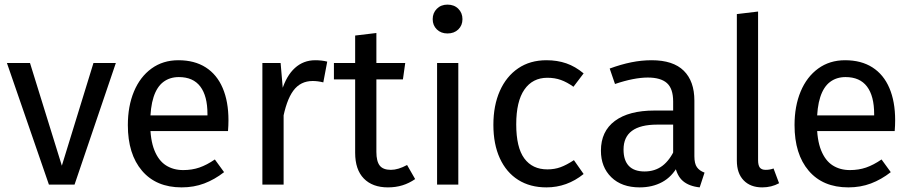

<svg xmlns="http://www.w3.org/2000/svg" viewBox="-20 -800 3951 832"><path d="M482 -527 303 0H192L10 -527H110L248 -82L385 -527Z M753 -539Q823 -539 871.5 -508Q920 -477 945 -418.5Q970 -360 970 -279Q970 -256 968 -232H616V-300H879V-306Q879 -384 848 -425Q817 -466 755 -466Q716 -466 688 -445Q660 -424 645.5 -379.5Q631 -335 631 -265Q631 -194 649 -149Q667 -104 699 -83.5Q731 -63 774 -63Q812 -63 844 -74Q876 -85 911 -109L951 -54Q910 -22 865 -5Q820 12 767 12Q657 12 595.5 -60Q534 -132 534 -258Q534 -340 560.5 -403.5Q587 -467 636.5 -503Q686 -539 753 -539Z M1346 -539Q1374 -539 1398 -533L1381 -443Q1357 -449 1335 -449Q1282 -449 1251 -407Q1220 -365 1204 -275L1201 -407Q1221 -472 1258 -505.5Q1295 -539 1346 -539ZM1196 -527 1206 -410 1209 -315V0H1117V-527Z M1611 -142Q1611 -101 1625.5 -82.5Q1640 -64 1674 -64Q1705 -64 1744 -85L1779 -24Q1753 -6 1724 3Q1695 12 1661 12Q1594 12 1556.5 -26.5Q1519 -65 1519 -138V-646L1611 -657ZM1736 -527 1726 -456H1427V-527Z M1966 -527V0H1874V-527ZM1919 -780Q1948 -780 1966 -762Q1984 -744 1984 -717Q1984 -690 1966 -672.5Q1948 -655 1919 -655Q1891 -655 1873 -672.5Q1855 -690 1855 -717Q1855 -744 1873 -762Q1891 -780 1919 -780Z M2348 -539Q2395 -539 2434 -525.5Q2473 -512 2509 -482L2465 -424Q2437 -444 2410.5 -453.5Q2384 -463 2352 -463Q2288 -463 2252.5 -412Q2217 -361 2217 -261Q2217 -161 2252 -113.5Q2287 -66 2352 -66Q2383 -66 2409 -75.5Q2435 -85 2467 -106L2509 -46Q2437 12 2348 12Q2277 12 2225.5 -20.5Q2174 -53 2146 -114Q2118 -175 2118 -259Q2118 -343 2146 -406Q2174 -469 2225.5 -504Q2277 -539 2348 -539Z M2804 -539Q2897 -539 2943 -493.5Q2989 -448 2989 -364V-123Q2989 -91 3000 -75.5Q3011 -60 3033 -52L3012 12Q2966 7 2939.5 -15.5Q2913 -38 2904 -86L2897 -123V-360Q2897 -416 2870 -440Q2843 -464 2787 -464Q2758 -464 2722 -457Q2686 -450 2645 -436L2622 -503Q2671 -521 2715.5 -530Q2760 -539 2804 -539ZM2912 -321V-260H2828Q2755 -260 2718.5 -233Q2682 -206 2682 -152Q2682 -105 2705 -81Q2728 -57 2773 -57Q2818 -57 2850.5 -81.5Q2883 -106 2906 -157L2918 -82Q2892 -34 2849.5 -11Q2807 12 2752 12Q2674 12 2629 -32Q2584 -76 2584 -147Q2584 -231 2644.5 -276Q2705 -321 2816 -321Z M3283 12Q3232 12 3202.5 -18.5Q3173 -49 3173 -104V-739L3265 -750V-106Q3265 -84 3272.5 -74Q3280 -64 3298 -64Q3317 -64 3332 -70L3356 -6Q3323 12 3283 12Z M3642 -539Q3712 -539 3760.5 -508Q3809 -477 3834 -418.5Q3859 -360 3859 -279Q3859 -256 3857 -232H3505V-300H3768V-306Q3768 -384 3737 -425Q3706 -466 3644 -466Q3605 -466 3577 -445Q3549 -424 3534.5 -379.5Q3520 -335 3520 -265Q3520 -194 3538 -149Q3556 -104 3588 -83.5Q3620 -63 3663 -63Q3701 -63 3733 -74Q3765 -85 3800 -109L3840 -54Q3799 -22 3754 -5Q3709 12 3656 12Q3546 12 3484.5 -60Q3423 -132 3423 -258Q3423 -340 3449.5 -403.5Q3476 -467 3525.5 -503Q3575 -539 3642 -539Z"/></svg>

Font: Firava
Style: Regular
Weight: 400
Designer: Carrois Corporate & Edenspiekermann AG
Foundry: Greg Finn Gibson
Version: Version 5.000